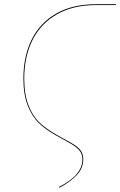

<svg xmlns="http://www.w3.org/2000/svg" viewBox="-20 -700 570 911"><path d="M260 187Q371 131 371 57Q371 34 360.5 19Q350 4 331.5 -8.5Q313 -21 272 -43L245 -58Q198 -84 165.5 -115Q133 -146 112 -198Q91 -250 91 -328Q91 -432 130 -511.5Q169 -591 246.5 -635.5Q324 -680 435 -680H530V-676H436Q326 -676 249 -631.5Q172 -587 133.5 -508.5Q95 -430 95 -327Q95 -251 115.5 -199.5Q136 -148 168 -118Q200 -88 246 -62L278 -44Q318 -23 336.5 -10.5Q355 2 365 17.5Q375 33 375 56Q375 98 344.5 130.5Q314 163 262 191Z"/></svg>

Font: Fira Sans Condensed Four
Style: Italic
Weight: 100
Width: 3
Italic angle: -8°
Designer: bBox Type GmbH & Carrois Corporate GbR & Edenspiekermann AG
Foundry: bBox Type GmbH & Carrois Corporate GbR & Edenspiekermann AG
Version: Version 4.301